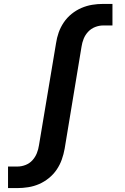

<svg xmlns="http://www.w3.org/2000/svg" viewBox="-20 -755 640 980"><path d="M21 205V95H69Q90 95 110.5 87Q131 79 145.5 63Q160 47 168 27Q176 7 179 -14L266 -534Q270 -562 279.5 -589Q289 -616 305.5 -640.5Q322 -665 345.5 -684Q369 -703 396 -714.5Q423 -726 450.5 -730.5Q478 -735 506 -735H554V-625H506Q486 -625 465.5 -617Q445 -609 430 -593Q415 -577 407 -557Q399 -537 396 -516L310 4Q305 32 295.5 59Q286 86 269.5 110.5Q253 135 229.5 154Q206 173 179.5 184.5Q153 196 124.5 200.5Q96 205 69 205Z"/></svg>

Font: Iosevka Curly XBdEx
Style: Italic
Weight: 800
Width: 7
Italic angle: -9°
Monospace: yes
Designer: Belleve Invis
Foundry: Belleve Invis
Version: Version 11.1.0; ttfautohint (v1.8.3)